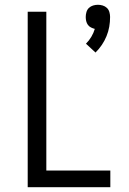

<svg xmlns="http://www.w3.org/2000/svg" viewBox="-20 -784 540 804"><path d="M380 -564 340 -601Q353 -614 362.5 -630Q372 -646 377 -663Q369 -665 361 -669Q353 -673 348 -680Q343 -687 341 -695.5Q339 -704 339 -713Q339 -723 342 -733.5Q345 -744 352.5 -751Q360 -758 370 -761Q380 -764 390 -764Q400 -764 410 -761Q420 -758 427.5 -751Q435 -744 438 -733.5Q441 -723 441 -713Q441 -692 437.5 -672Q434 -652 426 -632.5Q418 -613 406.5 -596Q395 -579 380 -564ZM96 0V-735H174V-70H442V0Z"/></svg>

Font: Iosevka Term
Style: Regular
Weight: 400
Monospace: yes
Designer: Belleve Invis
Foundry: Belleve Invis
Version: Version 30.0.1